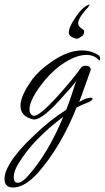

<svg xmlns="http://www.w3.org/2000/svg" viewBox="-61 -525 465 853"><path d="M-3 308Q-41 308 -41 270Q-41 239 -14 196Q3 169 29.5 138.5Q56 108 93 74Q159 10 233 -37Q242 -59 253 -91Q264 -123 278 -167Q275 -160 256.5 -138.5Q238 -117 203 -79Q119 14 84 5Q30 -9 30 -55Q30 -100 83 -173Q98 -193 120 -213Q142 -233 170 -252Q241 -301 304 -301Q343 -301 375 -281Q384 -275 384 -266Q384 -257 380 -257Q379 -257 378 -258Q358 -281 323 -281Q282 -281 231 -250Q180 -219 137 -167Q70 -85 70 -39Q70 -18 86 -11Q108 -2 197 -100Q232 -139 257.5 -170Q283 -201 298 -223Q305 -233 318 -233Q342 -233 342 -215Q342 -211 339 -206Q332 -186 320 -152.5Q308 -119 291 -72Q323 -91 342 -91Q350 -91 350 -87Q350 -77 325 -68Q315 -64 303.5 -59Q292 -54 279 -47Q209 127 110 240Q50 308 -3 308ZM18 287Q37 287 64 256Q153 156 220 -6Q87 93 22 200Q0 235 0 262Q0 287 18 287ZM280 -353Q269 -354 258 -360.5Q247 -367 245 -376Q241 -399 276 -450Q310 -500 338 -505L330 -492Q320 -482 313.5 -473.5Q307 -465 303 -460Q288 -439 286 -423Q286 -410 298 -401Q312 -392 313 -388Q313 -375 308 -369Q306 -365 288 -355Q286 -353 280 -353Z"/></svg>

Font: Ephesis
Style: Regular
Weight: 400
Designer: Robert E. Leuschke
Foundry: Robert E. Leuschke
Version: Version 1.010; ttfautohint (v1.8.3)